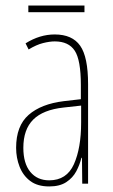

<svg xmlns="http://www.w3.org/2000/svg" viewBox="-20 -661 406 691"><path d="M177 -537Q240 -537 268.5 -496.5Q297 -456 297 -358V0H276L275 -93H273Q267 -68 254.5 -44.5Q242 -21 218.5 -5.5Q195 10 157 10Q115 10 89 -9.5Q63 -29 50.5 -61Q38 -93 38 -129Q38 -208 83 -247.5Q128 -287 210 -297L271 -304V-355Q271 -445 249 -478.5Q227 -512 177 -512Q159 -512 135 -506Q111 -500 83 -483L72 -505Q123 -537 177 -537ZM209 -274Q135 -266 99.5 -230.5Q64 -195 64 -129Q64 -73 89 -42.5Q114 -12 157 -12Q220 -12 246 -70Q272 -128 272 -220V-281ZM284 -641V-617H82V-641Z"/></svg>

Font: Noto Sans ExtraCondensed Thin
Style: Regular
Weight: 100
Width: 2
Designer: Monotype Design Team
Foundry: Monotype Imaging Inc.
Version: Version 2.013; ttfautohint (v1.8.4.7-5d5b)